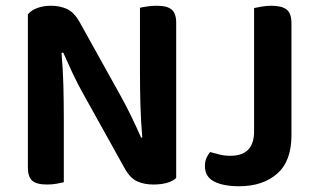

<svg xmlns="http://www.w3.org/2000/svg" viewBox="-20 -635 1109 668"><path d="M144 7Q107 7 92 -6.5Q77 -20 77 -52V-585Q88 -599 109.5 -607Q131 -615 157 -615Q188 -615 212.5 -604Q237 -593 256 -560L400 -301Q420 -265 438.5 -226.5Q457 -188 471 -156L475 -157Q470 -216 468.5 -271.5Q467 -327 467 -381V-608Q475 -610 491.5 -612.5Q508 -615 525 -615Q562 -615 577.5 -601.5Q593 -588 593 -556V-16Q582 -5 561.5 1Q541 7 513 7Q483 7 458.5 -3.5Q434 -14 415 -47L271 -306Q251 -341 232.5 -380.5Q214 -420 200 -452L194 -451Q199 -396 200.5 -338Q202 -280 202 -228V-1Q194 1 178 4Q162 7 144 7ZM994 -164Q994 -74 944 -30.5Q894 13 812 13Q757 13 725 -3.5Q693 -20 693 -57Q693 -74 698.5 -86Q704 -98 711 -106Q728 -101 745 -97Q762 -93 782 -93Q864 -93 864 -178V-607Q873 -609 890 -612Q907 -615 924 -615Q960 -615 977 -602Q994 -589 994 -554Z"/></svg>

Font: Baloo Tammudu 2 SemiBold
Style: Regular
Weight: 600
Designer: Maithili Shingre, Omkar Shende and Ek Type
Foundry: Ek Type
Version: Version 1.640;hotconv 1.0.111;makeotfexe 2.5.65597; ttfautoh